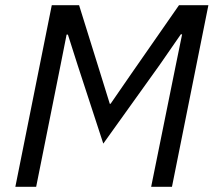

<svg xmlns="http://www.w3.org/2000/svg" viewBox="-20 -718 824 738"><path d="M561 0 656 -469 680 -586H675L594 -469L377 -166L278 -469L241 -585H236L213 -469L119 0H39L179 -698H284L366 -435L402 -319H405L485 -435L668 -698H781L641 0Z"/></svg>

Font: IBM Plex Sans
Style: Italic
Weight: 400
Italic angle: -11.31°
Designer: Mike Abbink, Paul van der Laan, Pieter van Rosmalen
Foundry: Bold Monday
Version: Version 3.201